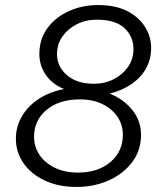

<svg xmlns="http://www.w3.org/2000/svg" viewBox="-20 -731 642 761"><path d="M283 10Q212 10 157.5 -15.5Q103 -41 73 -84.5Q43 -128 43 -181Q43 -229 66.5 -269.5Q90 -310 133 -338.5Q176 -367 234 -378Q186 -398 161 -435Q136 -472 136 -517Q136 -576 168 -619.5Q200 -663 253 -687Q306 -711 369 -711Q437 -711 483.5 -687.5Q530 -664 554.5 -625Q579 -586 579 -541Q579 -497 559.5 -461Q540 -425 503 -399Q466 -373 415 -360Q470 -338 504.5 -295Q539 -252 539 -197Q539 -135 504 -88.5Q469 -42 411 -16Q353 10 283 10ZM352 -399Q395 -399 430.5 -417Q466 -435 487.5 -466Q509 -497 509 -536Q509 -586 473.5 -619.5Q438 -653 363 -653Q320 -653 284.5 -635Q249 -617 227.5 -586.5Q206 -556 206 -516Q206 -467 245.5 -433Q285 -399 352 -399ZM289 -47Q369 -47 418 -89Q467 -131 467 -197Q467 -236 446 -267.5Q425 -299 387 -318Q349 -337 296 -337Q214 -337 164.5 -295.5Q115 -254 115 -189Q115 -150 136 -118Q157 -86 196.5 -66.5Q236 -47 289 -47Z"/></svg>

Font: Red Hat Text
Style: Italic
Weight: 300
Italic angle: -12°
Designer: Pentagram, MCKL
Foundry: Pentagram, MCKL
Version: Version 1.023